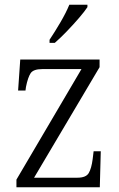

<svg xmlns="http://www.w3.org/2000/svg" viewBox="-20 -786 501 806"><path d="M49 0V-32L322 -496H158Q120 -496 108.5 -478.5Q97 -461 89 -421L87 -406H56L65 -536H398V-504L123 -40H305Q341 -40 352.5 -59.5Q364 -79 369 -118L373 -151H403L399 0ZM188 -619Q210 -652 233.5 -692Q257 -732 271 -766H347V-756Q336 -739 312 -711Q288 -683 260.5 -654.5Q233 -626 210 -606H188Z"/></svg>

Font: Noto Serif Tamil SemiCondensed Light
Style: Regular
Weight: 300
Width: 4
Designer: Indian Type Foundry, Tom Grace, and the Monotype Design Team
Foundry: Monotype Imaging Inc.
Version: Version 2.004; ttfautohint (v1.8.4.7-5d5b)